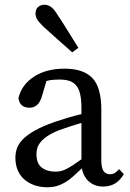

<svg xmlns="http://www.w3.org/2000/svg" viewBox="-20 -778 549 811"><path d="M214 -53Q227 -53 237.5 -55.5Q248 -58 260 -64Q272 -70 287.5 -80Q303 -90 324 -105V-259Q298 -251 273 -243Q248 -235 232 -229Q199 -216 180 -203Q161 -190 150.5 -176.5Q140 -163 137 -150.5Q134 -138 134 -127Q134 -87 156.5 -70Q179 -53 214 -53ZM416 10Q380 10 356 -11Q332 -32 326 -67Q305 -47 288 -32Q271 -17 254 -7Q237 3 219 8Q201 13 179 13Q152 13 127.5 5Q103 -3 84.5 -18.5Q66 -34 55.5 -57.5Q45 -81 45 -112Q45 -133 52 -152.5Q59 -172 77.5 -190.5Q96 -209 128 -227Q160 -245 211 -263Q234 -271 264 -280Q294 -289 324 -296V-321Q324 -357 318.5 -380.5Q313 -404 301.5 -417.5Q290 -431 272.5 -436.5Q255 -442 230 -442Q219 -442 205.5 -441Q192 -440 176 -436L157 -371Q143 -323 105 -323Q63 -323 58 -364Q72 -421 124 -454.5Q176 -488 253 -488Q332 -488 370 -448.5Q408 -409 408 -314V-101Q408 -69 417.5 -55.5Q427 -42 444 -42Q457 -42 466 -48Q475 -54 483 -64L503 -42Q485 -13 463.5 -1.5Q442 10 416 10ZM311 -576 285 -557Q254 -584 224.5 -610.5Q195 -637 164 -665Q143 -685 136.5 -697Q130 -709 130 -720Q130 -740 141.5 -749Q153 -758 168 -758Q182 -758 195 -749Q208 -740 222 -717Q246 -681 267.5 -646Q289 -611 311 -576Z"/></svg>

Font: Source Serif Pro
Style: Regular
Weight: 400
Designer: Frank Grießhammer
Foundry: Adobe Systems Incorporated
Version: Version 2.000;PS 1.000;hotconv 16.6.51;makeotf.lib2.5.65220